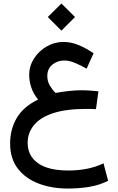

<svg xmlns="http://www.w3.org/2000/svg" viewBox="-20 -753 678 1102"><path d="M254.4 -655.3 332.5 -732.9 410.6 -655.3 332.5 -577.1ZM477.1 -358.9Q442.4 -378.9 409.4 -392.3Q376.5 -405.8 349.1 -405.8Q309.1 -405.8 280.3 -381.8Q251.5 -357.9 251.5 -317.4Q251.5 -285.6 266.8 -260.5Q282.2 -235.4 298.8 -219.7Q385.3 -234.9 445.3 -234.9Q471.2 -234.9 495.8 -233.2Q520.5 -231.4 544.9 -229L530.8 -126.5Q515.1 -127.4 499 -127.7Q482.9 -127.9 474.1 -127.9Q357.9 -127.9 283.7 -103Q209.5 -78.1 174.1 -33.9Q138.7 10.3 138.7 66.9Q138.7 140.6 197.3 183.1Q255.9 225.6 374 225.6Q426.8 225.6 476.3 216.3Q525.9 207 574.2 184.6L600.6 284.7Q549.8 310.1 492.2 319.6Q434.6 329.1 368.7 329.1Q277.8 329.1 202.9 301Q127.9 272.9 83 215.6Q38.1 158.2 38.1 70.3Q38.1 -11.2 76.4 -76.2Q114.7 -141.1 198.7 -181.6Q171.9 -214.8 159.7 -250.5Q147.5 -286.1 147.5 -323.7Q147.5 -373.5 174.8 -416.5Q202.1 -459.5 247.1 -485.8Q292 -512.2 344.2 -512.2Q387.7 -512.2 430.4 -494.6Q473.1 -477.1 517.1 -447.3Z"/></svg>

Font: Vazir Medium WOL-UI
Style: Medium-WOL-UI
Weight: 500
Designer: Saber Rastikerdar
Foundry: Saber Rastikerdar
Version: Version 30.1.0